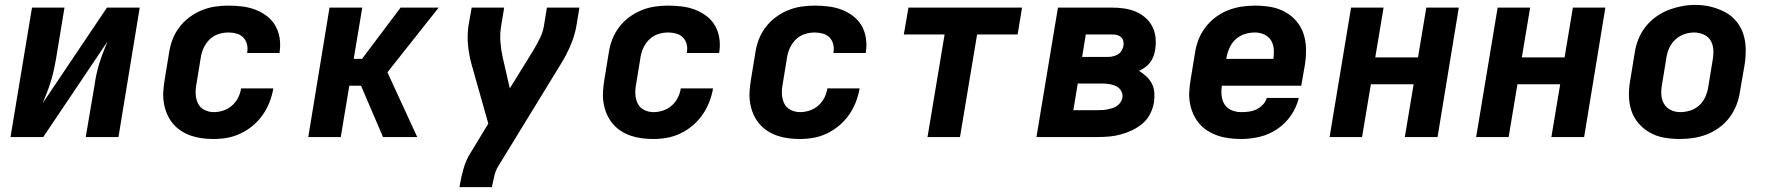

<svg xmlns="http://www.w3.org/2000/svg" viewBox="-20 -561 7240 786"><path d="M23 0 111 -530H244L209 -318Q205 -295 200 -272.5Q195 -250 188 -227.5Q181 -205 172.5 -183Q164 -161 155 -139L418 -530H552L465 0H331L367 -212Q370 -235 375 -257.5Q380 -280 387 -302.5Q394 -325 402.5 -347Q411 -369 420 -391L157 0Z M855 8Q831 8 807.5 5Q784 2 762 -5.5Q740 -13 721 -25.5Q702 -38 687.5 -55.5Q673 -73 664 -94Q655 -115 651 -138.5Q647 -162 648.5 -186Q650 -210 654 -234L672 -344Q676 -372 686 -398.5Q696 -425 713.5 -448.5Q731 -472 755 -490Q779 -508 806 -519Q833 -530 860.5 -534Q888 -538 915 -538Q944 -538 972 -534.5Q1000 -531 1025 -521.5Q1050 -512 1071.5 -496Q1093 -480 1106.5 -457Q1120 -434 1124.5 -406.5Q1129 -379 1125 -351Q1125 -349 1124.5 -347.5Q1124 -346 1124 -344H992Q992 -345 992 -345.5Q992 -346 992 -347Q995 -364 991 -380Q987 -396 976 -407.5Q965 -419 948.5 -423.5Q932 -428 915 -428Q895 -428 874.5 -421.5Q854 -415 838.5 -400Q823 -385 814 -365.5Q805 -346 802 -326L784 -216Q780 -196 781 -175.5Q782 -155 790.5 -137.5Q799 -120 817 -111Q835 -102 855 -102Q875 -102 894.5 -108.5Q914 -115 929.5 -128.5Q945 -142 954.5 -160.5Q964 -179 967 -199H1099Q1094 -170 1083.5 -143Q1073 -116 1056 -91.5Q1039 -67 1016 -47.5Q993 -28 966 -15Q939 -2 911 3Q883 8 855 8Z M1242 0 1329 -530H1463L1428 -320H1462L1620 -530H1776L1566 -265L1688 0H1548L1458 -210H1410L1375 0Z M1861 205 1862 198Q1868 163 1878 128Q1888 93 1908 62L1979 -55L1910 -299Q1900 -336 1896 -376Q1892 -416 1898 -457L1911 -530H2044L2032 -457Q2026 -423 2028.5 -390Q2031 -357 2038 -326L2067 -199L2164 -356Q2178 -380 2190.5 -405Q2203 -430 2207 -457L2219 -530H2352L2340 -457Q2333 -416 2316 -376Q2299 -336 2276 -299L2020 119Q2009 137 2004 157.5Q1999 178 1995 198L1994 205Z M2655 8Q2631 8 2607.5 5Q2584 2 2562 -5.5Q2540 -13 2521 -25.5Q2502 -38 2487.5 -55.5Q2473 -73 2464 -94Q2455 -115 2451 -138.5Q2447 -162 2448.5 -186Q2450 -210 2454 -234L2472 -344Q2476 -372 2486 -398.5Q2496 -425 2513.5 -448.5Q2531 -472 2555 -490Q2579 -508 2606 -519Q2633 -530 2660.5 -534Q2688 -538 2715 -538Q2744 -538 2772 -534.5Q2800 -531 2825 -521.5Q2850 -512 2871.5 -496Q2893 -480 2906.5 -457Q2920 -434 2924.5 -406.5Q2929 -379 2925 -351Q2925 -349 2924.5 -347.5Q2924 -346 2924 -344H2792Q2792 -345 2792 -345.5Q2792 -346 2792 -347Q2795 -364 2791 -380Q2787 -396 2776 -407.5Q2765 -419 2748.5 -423.5Q2732 -428 2715 -428Q2695 -428 2674.5 -421.5Q2654 -415 2638.5 -400Q2623 -385 2614 -365.5Q2605 -346 2602 -326L2584 -216Q2580 -196 2581 -175.5Q2582 -155 2590.5 -137.5Q2599 -120 2617 -111Q2635 -102 2655 -102Q2675 -102 2694.5 -108.5Q2714 -115 2729.5 -128.5Q2745 -142 2754.5 -160.5Q2764 -179 2767 -199H2899Q2894 -170 2883.5 -143Q2873 -116 2856 -91.5Q2839 -67 2816 -47.5Q2793 -28 2766 -15Q2739 -2 2711 3Q2683 8 2655 8Z M3255 8Q3231 8 3207.5 5Q3184 2 3162 -5.5Q3140 -13 3121 -25.5Q3102 -38 3087.5 -55.5Q3073 -73 3064 -94Q3055 -115 3051 -138.5Q3047 -162 3048.5 -186Q3050 -210 3054 -234L3072 -344Q3076 -372 3086 -398.5Q3096 -425 3113.5 -448.5Q3131 -472 3155 -490Q3179 -508 3206 -519Q3233 -530 3260.5 -534Q3288 -538 3315 -538Q3344 -538 3372 -534.5Q3400 -531 3425 -521.5Q3450 -512 3471.5 -496Q3493 -480 3506.5 -457Q3520 -434 3524.5 -406.5Q3529 -379 3525 -351Q3525 -349 3524.5 -347.5Q3524 -346 3524 -344H3392Q3392 -345 3392 -345.5Q3392 -346 3392 -347Q3395 -364 3391 -380Q3387 -396 3376 -407.5Q3365 -419 3348.5 -423.5Q3332 -428 3315 -428Q3295 -428 3274.5 -421.5Q3254 -415 3238.5 -400Q3223 -385 3214 -365.5Q3205 -346 3202 -326L3184 -216Q3180 -196 3181 -175.5Q3182 -155 3190.5 -137.5Q3199 -120 3217 -111Q3235 -102 3255 -102Q3275 -102 3294.5 -108.5Q3314 -115 3329.5 -128.5Q3345 -142 3354.5 -160.5Q3364 -179 3367 -199H3499Q3494 -170 3483.5 -143Q3473 -116 3456 -91.5Q3439 -67 3416 -47.5Q3393 -28 3366 -15Q3339 -2 3311 3Q3283 8 3255 8Z M3777 0 3847 -420H3680L3699 -530H4164L4146 -420H3980L3910 0Z M4223 0 4311 -530H4531Q4556 -530 4581 -526.5Q4606 -523 4628 -514Q4650 -505 4668 -489.5Q4686 -474 4697 -453Q4708 -432 4710.5 -407.5Q4713 -383 4709 -358Q4707 -344 4702 -330.5Q4697 -317 4688.5 -305.5Q4680 -294 4668 -285.5Q4656 -277 4643 -271Q4659 -261 4673 -248Q4687 -235 4695.5 -218.5Q4704 -202 4705.5 -182Q4707 -162 4704 -142Q4700 -118 4688.5 -95Q4677 -72 4657.5 -55.5Q4638 -39 4615 -28Q4592 -17 4568 -10.5Q4544 -4 4520 -2Q4496 0 4473 0ZM4513 -328Q4524 -328 4534.5 -330Q4545 -332 4555 -337.5Q4565 -343 4571 -352.5Q4577 -362 4579 -373Q4581 -383 4578.5 -393Q4576 -403 4568.5 -409.5Q4561 -416 4551.5 -418Q4542 -420 4531 -420H4425L4410 -328ZM4473 -110Q4483 -110 4493 -110.5Q4503 -111 4513 -113Q4523 -115 4533 -118Q4543 -121 4552 -127Q4561 -133 4567 -142Q4573 -151 4575 -161Q4577 -176 4570 -188.5Q4563 -201 4550.5 -207.5Q4538 -214 4523 -216.5Q4508 -219 4493 -219H4392L4374 -110Z M5061 8Q5037 8 5012.5 5Q4988 2 4966 -5.5Q4944 -13 4924.5 -25Q4905 -37 4890 -54.5Q4875 -72 4865.5 -93Q4856 -114 4851.5 -137.5Q4847 -161 4848.5 -185.5Q4850 -210 4854 -234L4872 -344Q4876 -372 4886.5 -399Q4897 -426 4915 -449.5Q4933 -473 4957 -491Q4981 -509 5008.5 -519.5Q5036 -530 5064 -534Q5092 -538 5119 -538Q5151 -538 5182.5 -532.5Q5214 -527 5241 -512Q5268 -497 5287.5 -474Q5307 -451 5316.5 -422Q5326 -393 5326.5 -360.5Q5327 -328 5322 -296L5307 -210H4982Q4979 -190 4981 -169.5Q4983 -149 4993.5 -133Q5004 -117 5022.5 -109.5Q5041 -102 5061 -102Q5077 -102 5092.5 -104Q5108 -106 5123 -113Q5138 -120 5149.5 -132Q5161 -144 5166 -160H5297Q5288 -122 5265 -88.5Q5242 -55 5208.5 -32.5Q5175 -10 5137 -1Q5099 8 5061 8ZM5193 -320Q5196 -340 5194.5 -360Q5193 -380 5183 -396Q5173 -412 5155 -420Q5137 -428 5117 -428Q5096 -428 5075.5 -421.5Q5055 -415 5039 -400.5Q5023 -386 5014 -366.5Q5005 -347 5001 -326L5000 -320Z M5423 0 5511 -530H5644L5610 -326H5785L5819 -530H5952L5865 0H5731L5767 -216H5592L5556 0Z M6023 0 6111 -530H6244L6210 -326H6385L6419 -530H6552L6465 0H6331L6367 -216H6192L6156 0Z M6856 8Q6824 8 6792.5 2.5Q6761 -3 6734.5 -18Q6708 -33 6688 -56Q6668 -79 6658.5 -108Q6649 -137 6648.5 -169.5Q6648 -202 6654 -234L6672 -344Q6676 -372 6686.5 -399Q6697 -426 6715 -449.5Q6733 -473 6757.5 -491Q6782 -509 6809 -519.5Q6836 -530 6864 -535.5Q6892 -541 6920 -541Q6953 -541 6983.5 -533.5Q7014 -526 7041 -512Q7068 -498 7087.5 -474.5Q7107 -451 7116.5 -422Q7126 -393 7126.5 -360.5Q7127 -328 7122 -296L7103 -186Q7099 -158 7088.5 -131Q7078 -104 7060.5 -80.5Q7043 -57 7018.5 -39Q6994 -21 6966.5 -10.5Q6939 0 6911 4Q6883 8 6856 8ZM6858 -102Q6879 -102 6899.5 -108.5Q6920 -115 6936 -129.5Q6952 -144 6961 -164Q6970 -184 6973 -204L6991 -314Q6995 -335 6994 -356Q6993 -377 6983.5 -394Q6974 -411 6955 -419.5Q6936 -428 6915 -428Q6895 -428 6875 -421Q6855 -414 6839 -399.5Q6823 -385 6814 -365.5Q6805 -346 6802 -326L6784 -216Q6780 -195 6781 -174.5Q6782 -154 6791.5 -137Q6801 -120 6819 -111Q6837 -102 6858 -102Z"/></svg>

Font: Iosevka Curly XBdExObl
Style: Regular
Weight: 800
Width: 7
Italic angle: -9°
Monospace: yes
Designer: Belleve Invis
Foundry: Belleve Invis
Version: Version 11.1.0; ttfautohint (v1.8.3)